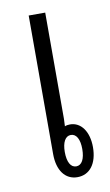

<svg xmlns="http://www.w3.org/2000/svg" viewBox="-66 -541 335 584"><g transform="rotate(-10 101.5 -249.0)"><path d="M126 6C164 6 188 -25 188 -76C188 -124 165 -156 131 -156C125 -156 119 -155 115 -153C115 -161 116 -168 116 -175V-504H65V-76C65 -26 88 6 126 6ZM128 -27C111 -27 101 -45 101 -76C101 -106 111 -124 128 -124C145 -124 155 -106 155 -76C155 -45 145 -27 128 -27Z"/></g></svg>

Font: Noto Sans Thai Looped UI Condensed Light
Style: Regular
Weight: 300
Width: 3
Designer: Cadson Demak Team
Foundry: Cadson Demak Co., Ltd.
Version: Version 1.000